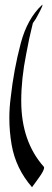

<svg xmlns="http://www.w3.org/2000/svg" viewBox="-20 -561 218 812"><path d="M115.7 231Q46.9 152.3 29.3 51.8Q19.5 -4.9 19.5 -62Q19.5 -105.5 25.4 -149.4Q38.1 -265.6 67.9 -378.4Q95.7 -482.4 157.7 -540Q158.7 -541 159.2 -541Q159.7 -541 159.7 -540.5L158.7 -536.1L158.2 -533.7Q150.9 -516.6 141.6 -500Q132.3 -480.5 119.1 -463.4L114.3 -443.4Q104.5 -406.2 90.8 -332.5Q69.8 -228 69.8 -134.3Q69.8 37.1 165.5 144.5Q166.5 146 166.5 148.9Q166.5 153.8 161.1 164.6Q154.3 178.2 126 216.3Q115.7 229.5 115.7 231Z"/></svg>

Font: Terrible Cursive
Style: Regular
Weight: 400
Designer: GGBotNet
Foundry: GGBotNet
Version: 1.00